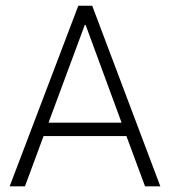

<svg xmlns="http://www.w3.org/2000/svg" viewBox="-20 -660 602 680"><path d="M493.7 0 427.7 -178.2H134.3L68.4 0H14.2L257.3 -639.6H306.6L547.9 0ZM280.3 -571.8 151.9 -225.6H410.6L283.2 -571.8Z"/></svg>

Font: Yantramanav Light
Style: Regular
Weight: 300
Version: Version 1.001;PS 1.0;hotconv 1.0.72;makeotf.lib2.5.5900; ttf